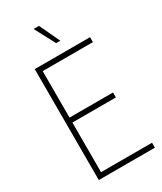

<svg xmlns="http://www.w3.org/2000/svg" viewBox="-232 -1026 936 1109"><g transform="rotate(-30 236.5 -472.0)"><path d="M82 0V-740H451V-707H116V-397H406V-364H116V-33H456V0ZM264 -808 192 -944H228L292 -808Z"/></g></svg>

Font: Encode Sans Condensed Condensed Thin
Style: Regular
Weight: 100
Width: 3
Designer: Multiple Designers
Foundry: Impallari Type
Version: Version 3.000; ttfautohint (v1.8.3) -l 8 -r 50 -G 200 -x 14 